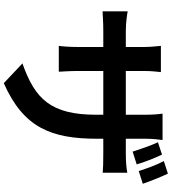

<svg xmlns="http://www.w3.org/2000/svg" viewBox="35 -886 929 1040"><g transform="rotate(90 500.0 -365.5)"><path d="M817 -778 750 -756C769 -716 787 -661 801 -619L870 -641C859 -680 836 -738 817 -778ZM920 -810 852 -788C873 -749 892 -695 906 -652L975 -674C962 -712 939 -770 920 -810ZM41 -592V-456C63 -457 99 -460 149 -460H234V-324C234 -279 231 -239 228 -219H368C367 -239 364 -279 364 -324V-460H601V-422C601 -176 516 -90 323 -22L430 79C672 -28 731 -179 731 -427V-460H806C858 -460 893 -459 915 -457V-590C888 -585 858 -582 805 -582H731V-688C731 -728 735 -760 738 -781H595C598 -761 601 -728 601 -688V-582H364V-681C364 -721 368 -753 370 -772H228C231 -741 234 -711 234 -682V-582H149C99 -582 59 -589 41 -592Z"/></g></svg>

Font: Noto Sans Mono CJK HK
Style: Bold
Weight: 700
Designer: Ryoko NISHIZUKA 西塚涼子 (kana, bopomofo & ideographs); Paul D. Hunt (Latin, Greek & Cyrillic); Sandoll Communications 산돌커뮤니
Foundry: Adobe
Version: Version 2.004;hotconv 1.0.118;makeotfexe 2.5.65603